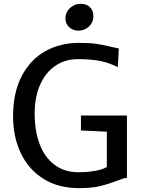

<svg xmlns="http://www.w3.org/2000/svg" viewBox="-20 -975 740 1003"><path d="M399.9 -955.1Q433.1 -955.1 450.4 -937Q467.8 -918.9 467.8 -890.1Q467.8 -868.2 456.8 -851.1Q445.8 -834 428 -824.5Q410.2 -814.9 389.6 -814.9Q361.3 -814.9 341.6 -832.8Q321.8 -850.6 321.8 -879.9Q321.8 -900.4 333 -917.7Q344.2 -935.1 362.5 -945.1Q380.9 -955.1 399.9 -955.1ZM643.1 -371.6V-45.9Q633.3 -45.4 622.3 -42Q611.3 -38.6 593.3 -31.2Q547.9 -13.7 503.4 -2.9Q459 7.8 392.6 7.8Q285.2 7.8 207.5 -40.5Q129.9 -88.9 89.1 -174.1Q48.3 -259.3 48.3 -367.7Q48.3 -491.2 93.5 -577.6Q138.7 -664.1 216.6 -707.5Q294.4 -751 392.6 -751Q448.7 -751 482.4 -746.1Q516.1 -741.2 556.2 -731.4Q584.5 -724.6 600.6 -721.7L595.7 -624Q555.2 -645 508.3 -655.5Q461.4 -666 385.7 -666Q320.8 -666 269.8 -631.8Q218.8 -597.7 189.9 -533.2Q161.1 -468.8 161.1 -380.9Q161.1 -292.5 186.5 -223.6Q211.9 -154.8 263.7 -115Q315.4 -75.2 391.1 -75.2Q434.6 -75.2 476.3 -82.3Q518.1 -89.4 538.1 -103V-287.1L402.8 -293.5V-371.6Z"/></svg>

Font: Merriweather Sans
Style: Regular
Weight: 400
Designer: Eben Sorkin
Foundry: Eben Sorkin
Version: Version 1.006; ttfautohint (v1.4.1) -l 6 -r 50 -G 0 -x 11 -H